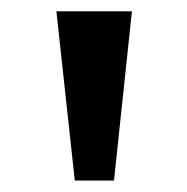

<svg xmlns="http://www.w3.org/2000/svg" viewBox="-20 -747 326 334"><path d="M110.1 -432.9 78.1 -727.3H209.5L178.3 -432.9Z"/></svg>

Font: Inter UI Semi Bold
Style: Regular
Weight: 600
Designer: Rasmus Andersson
Foundry: rsms
Version: 3.2;8d6f07862